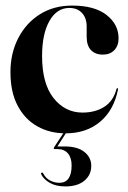

<svg xmlns="http://www.w3.org/2000/svg" viewBox="-20 -469 460 689"><path d="M405.5 -331.5Q405.5 -305 390.2 -289Q375 -273 349 -273Q322 -273 306.5 -289.2Q291 -305.5 291 -337V-373.5Q291 -404.5 274.2 -422.5Q257.5 -440.5 229 -440.5Q184 -440.5 157.5 -394Q131 -347.5 131 -268Q131 -169 172.2 -117Q213.5 -65 276 -65Q321.5 -65 354 -85.5Q386.5 -106 398 -149.5Q399 -153 401.5 -152.5Q404.5 -152 403.5 -148Q388.5 -73 339 -31.8Q289.5 9.5 215.5 9.5Q159 9.5 114.2 -15.5Q69.5 -40.5 43.5 -89.5Q17.5 -138.5 17.5 -210Q17.5 -278 45.5 -332.2Q73.5 -386.5 123.2 -417.8Q173 -449 238.5 -449Q319.5 -449 362.5 -415.2Q405.5 -381.5 405.5 -331.5ZM214.5 -2H223.5L186 56.5H212Q258 56.5 282.8 76.2Q307.5 96 307.5 126Q307.5 159 282.8 179.5Q258 200 215 200Q181 200 158.8 187.2Q136.5 174.5 128 156.5Q126 152.5 129 151Q132.5 148.5 135.5 154Q144 170.5 159.8 178.8Q175.5 187 193 187Q237 187 237 124.5Q237 97.5 224 81.8Q211 66 186 66H177Q170.5 66 174.5 59Z"/></svg>

Font: Fraunces 144pt S000 SemiBold
Style: Regular
Weight: 600
Version: Version 1.000; ttfautohint (v1.8.3)